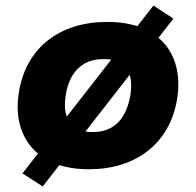

<svg xmlns="http://www.w3.org/2000/svg" viewBox="-20 -599 707 692"><path d="M300 11Q208 11 147 -24.5Q86 -60 60.5 -123Q35 -186 48 -266Q58 -328 85.5 -375.5Q113 -423 154.5 -455Q196 -487 249.5 -503.5Q303 -520 366 -520Q459 -520 519.5 -485Q580 -450 605.5 -388Q631 -326 619 -246Q609 -183 581.5 -135Q554 -87 512 -54.5Q470 -22 416.5 -5.5Q363 11 300 11ZM313 -123Q353 -123 381 -139Q409 -155 426 -185Q443 -215 450 -256Q459 -317 437.5 -351.5Q416 -386 354 -386Q314 -386 286 -370.5Q258 -355 240.5 -326Q223 -297 217 -256Q207 -194 230.5 -158.5Q254 -123 313 -123ZM134 73 61 26 533 -579 605 -532Z"/></svg>

Font: Nunito Sans 6pt Black
Style: Italic
Weight: 900
Italic angle: -9°
Version: Version 3.101;gftools[0.9.27]